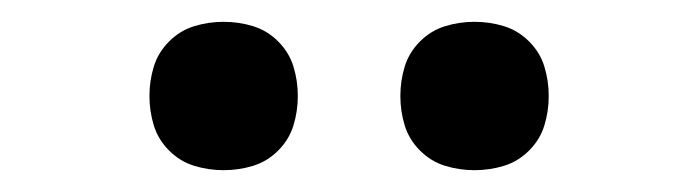

<svg xmlns="http://www.w3.org/2000/svg" viewBox="-20 -758 640 176"><path d="M415 -602Q401 -602 388 -606Q375 -610 365 -620Q355 -630 351 -643Q347 -656 347 -670Q347 -684 351 -697Q355 -710 365 -720Q375 -730 388 -734Q401 -738 415 -738Q429 -738 442 -734Q455 -730 465 -720Q475 -710 479 -697Q483 -684 483 -670Q483 -656 479 -643Q475 -630 465 -620Q455 -610 442 -606Q429 -602 415 -602ZM185 -602Q171 -602 158 -606Q145 -610 135 -620Q125 -630 121 -643Q117 -656 117 -670Q117 -684 121 -697Q125 -710 135 -720Q145 -730 158 -734Q171 -738 185 -738Q199 -738 212 -734Q225 -730 235 -720Q245 -710 249 -697Q253 -684 253 -670Q253 -656 249 -643Q245 -630 235 -620Q225 -610 212 -606Q199 -602 185 -602Z"/></svg>

Font: Iosevka Medium Extended
Style: Regular
Weight: 500
Width: 7
Monospace: yes
Designer: Belleve Invis
Foundry: Belleve Invis
Version: Version 32.5.0; ttfautohint (v1.8.4)